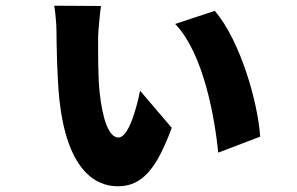

<svg xmlns="http://www.w3.org/2000/svg" viewBox="-20 -606 1040 673"><path d="M334 -585 170 -586C173 -573 178 -521 178 -498C178 -459 180 -334 188 -258C214 -18 308 47 393 47C479 47 529 -15 582 -158L471 -288C460 -233 432 -124 395 -124C362 -124 339 -187 329 -285C323 -338 324 -438 324 -478C324 -496 331 -566 334 -585ZM733 -568 594 -522C695 -417 733 -189 745 -71L892 -127C884 -247 823 -462 733 -568Z"/></svg>

Font: Noto Sans CJK JP Black
Style: Regular
Weight: 900
Designer: Ryoko NISHIZUKA (kana & ideographs); Paul D. Hunt (Latin, Greek & Cyrillic); Wenlong ZHANG (bopomofo); Sandoll Communica
Foundry: Adobe Systems Incorporated
Version: Version 1.004;PS 1.004;hotconv 1.0.82;makeotf.lib2.5.63406